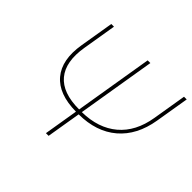

<svg xmlns="http://www.w3.org/2000/svg" viewBox="-170 -930 1132 1132"><g transform="rotate(45 396.5 -364.0)"><path d="M766.1 -727.5H788.6L753.4 -515.6Q729.5 -372.1 637.9 -293.9Q546.4 -215.8 400.4 -214.8L364.7 0H342.3L377.9 -214.8Q232.4 -215.8 166.5 -293.9Q100.6 -372.1 124.5 -515.6L159.7 -727.5H182.1L147 -515.6Q124.5 -379.9 183.8 -308.6Q243.2 -237.3 381.3 -237.3H381.8L462.9 -727.5H485.4L404.3 -237.3Q539.6 -239.3 624.3 -310.8Q709 -382.3 731 -515.6Z"/></g></svg>

Font: Inter Display Thin
Style: Italic
Weight: 100
Italic angle: -9.39999°
Designer: Rasmus Andersson
Foundry: rsms
Version: Version 4.000;git-a52131595